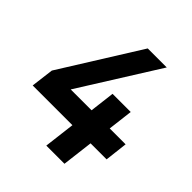

<svg xmlns="http://www.w3.org/2000/svg" viewBox="-192 -829 957 957"><g transform="rotate(45 287.0 -350.0)"><path d="M306 -164H26L41 -284L301 -700H435L174 -284H321L337 -416H465L449 -284H561L547 -164H434L414 0H286Z"/></g></svg>

Font: Haskoy Bold
Style: Italic
Weight: 700
Designer: Ertekin Erdin
Foundry: Ertekin Erdin
Version: Version 2.000; ttfautohint (v1.8.4.7-5d5b)